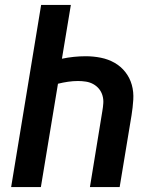

<svg xmlns="http://www.w3.org/2000/svg" viewBox="-20 -755 640 775"><path d="M25 0 146 -735H266L230 -518Q254 -523 278 -525.5Q302 -528 326 -528Q357 -528 387 -522Q417 -516 442.5 -501.5Q468 -487 486 -464Q504 -441 512 -412.5Q520 -384 518 -352.5Q516 -321 511 -290L463 0H343L393 -306Q396 -323 397 -339Q398 -355 393.5 -370Q389 -385 379.5 -396.5Q370 -408 356.5 -415.5Q343 -423 327 -425.5Q311 -428 295 -428Q275 -428 254.5 -425Q234 -422 214 -417L145 0Z"/></svg>

Font: Iosevka SS04 Extended Oblique
Style: Bold
Weight: 700
Width: 7
Italic angle: -9°
Monospace: yes
Designer: Belleve Invis
Foundry: Belleve Invis
Version: Version 19.0.0; ttfautohint (v1.8.4)